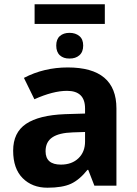

<svg xmlns="http://www.w3.org/2000/svg" viewBox="-20 -875 644 905"><path d="M194.8 -162.1Q194.8 -99.1 267.1 -99.1Q318.4 -99.1 349.6 -128.9Q380.9 -158.7 380.9 -208V-252.9L323.2 -251Q258.3 -249 226.6 -227.5Q194.8 -206.1 194.8 -162.1ZM203.6 9.8Q131.8 9.8 86.9 -35.2Q42 -80.1 42 -165Q42 -250 102.5 -291Q163.1 -332 286.1 -336.9L380.9 -339.8V-363.8Q380.9 -446.8 295.9 -446.8Q230.5 -446.8 142.1 -407.2L92.8 -507.8Q187 -557.1 299.3 -557.1Q528.8 -557.1 528.8 -363.8V0H424.8L396 -74.2H392.1Q354.5 -27.3 314.5 -8.8Q274.4 9.8 203.6 9.8ZM262.2 -705.1Q279.3 -720.2 307.6 -720.2Q335.9 -720.2 354 -705.1Q372.1 -690.4 372.1 -660.2Q372.1 -629.9 354 -614.3Q335.9 -598.6 307.6 -599.1Q279.3 -598.6 262.2 -614.3Q245.1 -629.9 245.1 -660.2Q245.1 -690.4 262.2 -705.1ZM143.1 -855H474.1V-762.2H143.1Z"/></svg>

Font: NotoSans-Bold
Style: Bold
Weight: 700
Designer: Monotype Design team
Foundry: Monotype Imaging Inc.
Version: Version 1.04